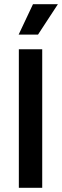

<svg xmlns="http://www.w3.org/2000/svg" viewBox="-20 -895 296 915"><path d="M161.1 -730H68.8L137.2 -875H255.9ZM69.8 0V-660.2H181.2V0Z"/></svg>

Font: Bricolage Grotesque Medium
Style: Regular
Weight: 500
Designer: Mathieu Triay
Foundry: Atelier Triay
Version: Version 1.000;gftools[0.9.30]